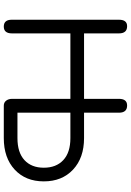

<svg xmlns="http://www.w3.org/2000/svg" viewBox="141 -824 690 1012"><g transform="rotate(90 486.0 -318.0)"><path d="M574 -600V-416H708Q812 -416 874 -358Q936 -300 936 -204Q936 -108 874 -50.5Q812 7 708 7H537Q520 7 510.5 -5.5Q501 -18 501 -37V-344H156V-36Q156 7 120 7Q84 7 84 -35V-600Q84 -643 118 -643Q156 -643 156 -600V-416H501V-600Q501 -643 536 -643Q574 -643 574 -600ZM708 -344H574V-65H708Q784 -65 824 -102Q864 -139 864 -204Q864 -269 824 -306.5Q784 -344 708 -344Z"/></g></svg>

Font: Jura SemiBold
Style: Regular
Weight: 600
Designer: Daniel Johnson, Alexei Vanyashin
Foundry: Daniel Johnson
Version: Version 5.103